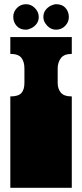

<svg xmlns="http://www.w3.org/2000/svg" viewBox="-20 -892 390 912"><path d="M29 0V-135Q29 -152 29 -156.5Q29 -161 29 -163Q29 -165 29 -171V-172Q29 -179 29 -180.5Q29 -182 29 -187.5Q29 -193 29 -209V-260Q29 -277 29 -281.5Q29 -286 29 -288Q29 -290 29 -296V-297Q29 -304 29 -305.5Q29 -307 29 -312.5Q29 -318 29 -334V-434Q67 -434 81.5 -450Q96 -466 96 -498V-567Q96 -599 81.5 -617.5Q67 -636 29 -636V-716H321V-636Q284 -636 269 -615.5Q254 -595 254 -567V-498Q254 -470 269 -452Q284 -434 321 -434V0ZM246 -751Q222 -751 204 -770Q186 -789 186 -811Q186 -831 196.5 -844.5Q207 -858 221.5 -865Q236 -872 247 -872Q276 -872 291.5 -854Q307 -836 307 -811Q307 -787 289.5 -769Q272 -751 246 -751ZM103 -751Q75 -751 59 -769Q43 -787 43 -812Q43 -836 60.5 -854Q78 -872 104 -872Q128 -872 146 -853.5Q164 -835 164 -812Q164 -792 153.5 -778.5Q143 -765 128.5 -758Q114 -751 103 -751Z"/></svg>

Font: Danfo
Style: Regular
Weight: 400
Designer: Seyi Olusanya, David Udoh, Eyiyemi Adegbite, Mirko Velimirović
Version: Version 1.000